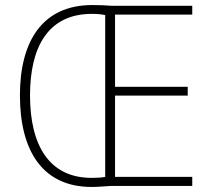

<svg xmlns="http://www.w3.org/2000/svg" viewBox="-20 -737 838 761"><path d="M346 -717C149 -717 59 -575 59 -359C59 -135 152 4 343 4C373 4 396 1 418 0H742V-36H436V-358H724V-393H436V-679H742V-714H423C395 -716 377 -717 346 -717ZM344 -682C367 -682 385 -680 397 -677V-36C383 -33 366 -32 343 -32C175 -32 99 -161 99 -359C99 -548 169 -682 344 -682Z"/></svg>

Font: Noto Sans Myanmar UI SemiCondensed ExtraLight
Style: Regular
Weight: 200
Width: 4
Designer: Monotype Design Team
Foundry: Monotype Imaging Inc.
Version: Version 2.103